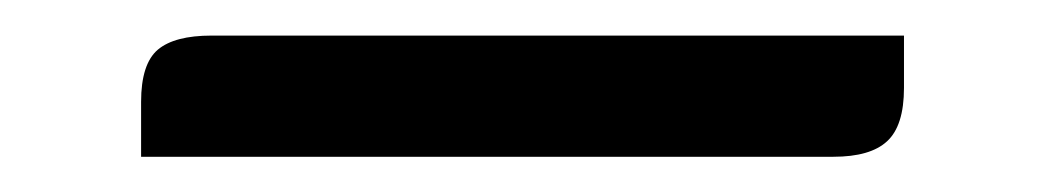

<svg xmlns="http://www.w3.org/2000/svg" viewBox="-20 98 597 109"><path d="M60.1 187V155.8Q60.1 134.3 69.6 126.2Q79.1 118.2 100.1 118.2H493.2V147.9Q493.2 169.4 483.6 178.2Q474.1 187 453.1 187Z"/></svg>

Font: Artifika
Style: Regular
Weight: 400
Designer: Yulya Zhdanova, Ivan Petrov | Cyreal.org
Foundry: Cyreal.org
Version: Version 1.102; ttfautohint (v1.8.4.7-5d5b)